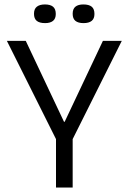

<svg xmlns="http://www.w3.org/2000/svg" viewBox="-20 -844 579 864"><path d="M232 0V-218L11 -660H96L268 -296H271L443 -660H528L307 -218V0ZM356 -740Q332 -740 319.5 -750Q307 -760 307 -782Q307 -804 319.5 -814Q332 -824 355 -824Q380 -824 392.5 -814Q405 -804 405 -781Q405 -760 392.5 -750Q380 -740 356 -740ZM183 -740Q158 -740 145.5 -750Q133 -760 133 -782Q133 -804 146 -814Q159 -824 182 -824Q206 -824 218.5 -814Q231 -804 231 -781Q231 -760 218.5 -750Q206 -740 183 -740Z"/></svg>

Font: Bricolage Grotesque 72pt Light
Style: Regular
Weight: 300
Designer: Mathieu Triay
Foundry: Atelier Triay
Version: Version 1.001;gftools[0.9.33.dev8+g029e19f]